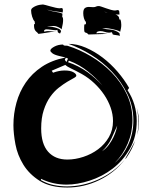

<svg xmlns="http://www.w3.org/2000/svg" viewBox="-20 -801 681 858"><path d="M262 -602Q263 -597 273 -597H275Q281 -597 283 -596Q335 -580 386.5 -549.5Q438 -519 479.5 -476.5Q521 -434 546.5 -380Q572 -326 572 -264Q572 -210 551 -160Q530 -110 493 -73Q531 -106 553.5 -155.5Q576 -205 576 -262Q576 -326 549 -381.5Q522 -437 480 -481Q438 -525 386.5 -556.5Q335 -588 286 -605Q324 -605 363.5 -588Q403 -571 439 -543.5Q475 -516 505.5 -480.5Q536 -445 557 -408L550 -398Q570 -368 580.5 -333Q591 -298 591 -261Q591 -190 560.5 -136.5Q530 -83 483.5 -47.5Q437 -12 381.5 6Q326 24 277 24Q249 24 220.5 18Q192 12 163 -2V4Q191 20 220.5 26Q250 32 279 32Q351 32 420.5 0.5Q490 -31 538 -88Q492 -29 423.5 4Q355 37 281 37Q205 37 158 7.5Q111 -22 84.5 -65Q58 -108 49 -156Q40 -204 40 -242Q40 -293 53.5 -342Q67 -391 95 -432Q123 -473 167 -502.5Q211 -532 273 -544L244 -551Q223 -556 214 -563Q205 -570 205 -575Q205 -583 222.5 -592.5Q240 -602 262 -602ZM217 -476Q244 -486 269 -486Q294 -486 307.5 -478.5Q321 -471 321 -463Q321 -458 309.5 -452Q298 -446 280.5 -435.5Q263 -425 242.5 -409Q222 -393 204.5 -368.5Q187 -344 175.5 -309Q164 -274 164 -227Q164 -158 195 -123Q226 -88 281 -88Q316 -88 352.5 -100Q389 -112 418.5 -134Q448 -156 466.5 -188Q485 -220 485 -260Q485 -290 474.5 -320Q464 -350 445.5 -377.5Q427 -405 401.5 -429Q376 -453 346 -470Q317 -486 298.5 -494.5Q280 -503 272 -511Q264 -507 249.5 -501.5Q235 -496 211 -485ZM284 -523Q330 -508 372 -478Q408 -451 438 -419Q409 -453 375 -480Q336 -512 288 -530ZM478 -182Q463 -150 436 -125Q454 -137 466.5 -154Q479 -171 487 -188Q495 -205 499 -219Q502 -232 504 -240Q493 -214 478 -182ZM545 -96Q544 -94 542 -92Q541 -91 540 -91Q539 -91 545 -101.5Q551 -112 559.5 -126.5Q568 -141 576 -157Q583 -169 586 -178Q572 -135 545 -96ZM601 -258Q601 -242 599 -226.5Q597 -211 592 -198Q599 -223 599 -254Q599 -277 595 -299Q592 -318 587 -336Q592 -318 596 -300Q601 -280 601 -258ZM284 -539 275 -543Q274 -541 272 -539Q270 -537 270 -535Q270 -533 272.5 -529.5Q275 -526 277 -524ZM444 -412Q441 -416 438 -419Q441 -415 444 -412ZM586 -178Q587 -180 587 -182Q587 -180 586 -178ZM588 -184Q587 -183 587 -182Q587 -183 588 -184ZM518 -714Q520 -709 521 -702.5Q522 -696 522 -690Q522 -681 520.5 -674Q519 -667 517 -659L514 -661Q509 -664 500 -666.5Q491 -669 482 -671Q473 -673 465 -674Q457 -675 454 -675Q449 -675 445 -674.5Q441 -674 436 -674Q456 -670 475.5 -668.5Q495 -667 514 -653V-650Q514 -647 515 -645Q516 -643 516 -642L515 -641Q509 -643 499.5 -644Q490 -645 484 -647L480 -657Q472 -655 468 -655Q458 -655 448 -658.5Q438 -662 428 -662Q423 -662 417 -660Q411 -658 411 -652Q416 -653 420 -653H430Q440 -653 449 -651Q455 -650 461 -649H455H443Q425 -649 412.5 -648Q400 -647 381 -647H375Q370 -653 366.5 -654Q363 -655 360.5 -656Q358 -657 357 -661Q356 -665 356 -677Q356 -683 356.5 -688Q357 -693 361 -693L364 -692V-703Q358 -709 355 -720Q352 -731 352 -742Q352 -759 359 -764.5Q366 -770 377 -770Q382 -770 387 -769.5Q392 -769 397 -769Q405 -769 409 -771.5Q413 -774 422 -774Q425 -774 434 -771Q443 -768 454 -764Q465 -760 476 -757Q487 -754 494 -754Q497 -754 500 -755Q503 -756 505 -756Q512 -756 513 -749.5Q514 -743 514 -736H503H496Q503 -734 507 -730Q513 -725 513 -714ZM261 -723Q262 -719 262 -712Q262 -703 260.5 -694.5Q259 -686 257 -678L255 -669L254 -671Q251 -675 240 -680Q229 -685 221 -685Q219 -685 214.5 -684.5Q210 -684 205 -684Q200 -684 195.5 -683.5Q191 -683 190 -683Q196 -682 205.5 -681.5Q215 -681 224.5 -678.5Q234 -676 242 -672.5Q250 -669 253 -662Q249 -651 248 -651L243 -654Q242 -655 239 -656L236 -668Q234 -666 229 -666Q227 -666 221 -666.5Q215 -667 208.5 -668Q202 -669 196.5 -669.5Q191 -670 188 -670Q181 -670 177 -665Q178 -663 178 -659Q185 -662 194 -662Q197 -662 202.5 -661.5Q208 -661 215 -660.5Q222 -660 227.5 -659Q233 -658 236 -657Q228 -659 223 -659Q217 -659 208 -658Q199 -657 189 -655L170 -652Q161 -651 155 -650H151Q148 -655 144.5 -657.5Q141 -660 138 -664Q135 -668 133.5 -673.5Q132 -679 132 -690Q132 -694 136 -694L135 -705Q128 -712 123.5 -727Q119 -742 119 -754Q119 -761 125.5 -766Q132 -771 140.5 -774.5Q149 -778 158 -779.5Q167 -781 172 -781Q174 -781 183.5 -778.5Q193 -776 205 -772.5Q217 -769 228.5 -766.5Q240 -764 246 -764Q248 -764 251 -764.5Q254 -765 256 -765Q261 -765 261 -754Q261 -752 260.5 -749.5Q260 -747 260 -745Q247 -748 225 -750.5Q203 -753 189 -759Q196 -755 205.5 -752.5Q215 -750 225 -748.5Q235 -747 244 -745Q253 -743 259 -740Q259 -736 258.5 -732Q258 -728 258 -724ZM445 -750Q453 -745 461 -743L465 -742Q463 -743 461 -743Q454 -746 445 -750ZM468 -648Q465 -648 462 -649Q465 -648 468 -648Z"/></svg>

Font: Finger Paint
Style: Regular
Weight: 400
Designer: Ralph du Carrois
Foundry: Ralph du Carrois
Version: Version 1.001